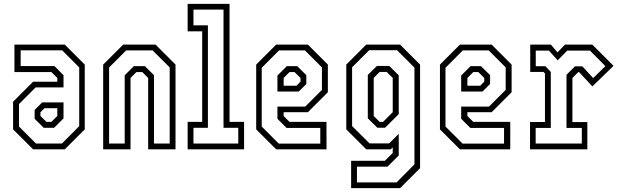

<svg xmlns="http://www.w3.org/2000/svg" viewBox="-20 -770 3188 990"><path d="M150.5 0 47.5 -103V-245.5L150.5 -348.5H275.5V-368L245 -398.5H54.5V-540H314L417 -437V-103L314 0ZM165.5 -30H299.5L388.5 -119.5V-422.5L300.5 -510.5H86.5V-429.5H260.5L307.5 -382.5V-319.5H164L78 -233.5V-117.5ZM205.5 -111 158.5 -157.5V-203L197.5 -242H307.5V-159.5L259 -111ZM219.5 -141.5H245L275.5 -172V-212H209.5L188.5 -191V-172Z M512 0V-437L615 -540H782L885 -437V0H744V-368L713.5 -398.5H683.5L653 -368V0ZM542.5 -30H623V-382L670.5 -429H727L774 -382.5V-30H855V-422.5L767 -510H630.5L542.5 -422Z M947.5 0V-141.5H1022.5V-608.5H947.5V-750H1163.5V-141.5H1238.5V0ZM977.5 -30H1208.5V-111H1132.5V-720.5H977.5V-639.5H1052V-111H977.5Z M1567.5 -540 1670.5 -437V-294.5L1567.5 -191.5H1442.5V-172L1473 -141.5H1663.5V0H1404L1301 -103V-437L1404 -540ZM1552.5 -510H1418.5L1329.5 -420.5V-117.5L1417.5 -29.5H1631.5V-110.5H1457.5L1410.5 -157.5V-220.5H1554L1640 -306.5V-422.5ZM1512.5 -429 1559.5 -382.5V-337L1520.5 -298H1410.5V-380.5L1459 -429ZM1498.5 -398.5H1473L1442.5 -368V-328H1508.5L1529.5 -349V-368Z M1790.5 200V59H1964.5L2005 18.5V-10L1995 0H1868.5L1765.5 -103V-437L1868.5 -540H2043L2146 -437V97L2043 200ZM1820.5 170.5H2025L2117 77.5V-421.5L2027.5 -511H1883.5L1795.5 -423V-120L1885.5 -30.5H1986.5L2036 -80V31.5L1978 89.5H1820.5ZM1925.5 -111.5 1876.5 -160V-383.5L1923.5 -430H1987.5L2036 -381.5V-181.5L1965.5 -111.5ZM1937.5 -141.5H1955L2005 -191.5V-368.5L1974 -399H1937.5L1907 -368.5V-172Z M2515 -540 2618 -437V-294.5L2515 -191.5H2390V-172L2420.5 -141.5H2611V0H2351.5L2248.5 -103V-437L2351.5 -540ZM2500 -510H2366L2277 -420.5V-117.5L2365 -29.5H2579V-110.5H2405L2358 -157.5V-220.5H2501.5L2587.5 -306.5V-422.5ZM2460 -429 2507 -382.5V-337L2468 -298H2358V-380.5L2406.5 -429ZM2446 -398.5H2420.5L2390 -368V-328H2456L2477 -349V-368Z M2713 0V-141H2790V-391.5L2782.5 -399H2714V-540H2820.5L2854.5 -500L2893 -540H3034L3143.5 -430.5L3034.5 -324.5L2965.5 -398.5H2962L2931.5 -368V-140.5H3008.5V0ZM2742 -30H2980V-110.5H2901V-384.5L2945 -428H2982.5L3038.5 -367.5L3101.5 -429L3022 -509H2905L2855.5 -459L2810.5 -509H2742.5V-428.5H2792.5L2820 -399V-110.5H2742Z"/></svg>

Font: Tourney Condensed Light
Style: Regular
Weight: 300
Width: 3
Designer: Tyler Finck
Foundry: Etcetera Type Co
Version: Version 1.010; ttfautohint (v1.8.3)